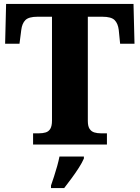

<svg xmlns="http://www.w3.org/2000/svg" viewBox="-20 -734 709 975"><path d="M148 0V-57H178Q197 -57 212 -61.5Q227 -66 235.5 -80Q244 -94 244 -122V-649H170Q126 -649 109 -632Q92 -615 88 -582L79 -512H6L11 -714H658L663 -512H590L583 -582Q579 -615 562 -632Q545 -649 500 -649H426V-120Q426 -93 435 -79.5Q444 -66 459 -61.5Q474 -57 492 -57H523V0ZM239 208Q246 188 254.5 162Q263 136 270.5 109Q278 82 282 61H406V71Q397 92 380 118.5Q363 145 343 172Q323 199 306 221H239Z"/></svg>

Font: Noto Serif Ethiopic ExtraBold
Style: Regular
Weight: 800
Version: Version 2.102